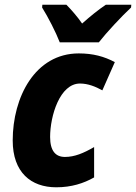

<svg xmlns="http://www.w3.org/2000/svg" viewBox="-20 -786 578 816"><path d="M234 -606H400C432 -647 497 -717 537 -754L538 -766H430C397 -744 364 -717 329 -686C310 -714 281 -747 262 -766H160L159 -754C184 -714 217 -650 234 -606ZM219 10C284 10 336 -7 380 -32V-161C335 -135 297 -119 256 -119C216 -119 193 -145 193 -204C193 -293 234 -431 320 -431C354 -431 386 -418 415 -402L468 -522C423 -546 375 -559 315 -559C129 -559 34 -373 34 -189C34 -53 112 10 219 10Z"/></svg>

Font: Noto Sans SemiCondensed ExtraBold
Style: Italic
Weight: 800
Width: 4
Italic angle: -12°
Designer: Monotype Design Team
Foundry: Monotype Imaging Inc.
Version: Version 2.013